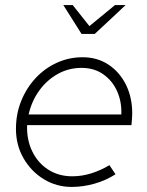

<svg xmlns="http://www.w3.org/2000/svg" viewBox="-20 -728 579 758"><path d="M263 10Q203 10 153 -20.5Q103 -51 73 -103Q43 -155 43 -219Q43 -278 63.5 -329Q84 -380 120 -419Q156 -458 204 -480Q252 -502 306 -502Q364 -502 408 -473Q452 -444 477 -394Q502 -344 502 -280Q502 -275 501 -257.5Q500 -240 499 -234H87Q85 -176 107.5 -130Q130 -84 171 -58Q212 -32 265 -32Q304 -32 341.5 -44Q379 -56 412 -76L436 -40Q399 -16 353.5 -3Q308 10 263 10ZM93 -276H459Q461 -326 442.5 -367.5Q424 -409 388 -434.5Q352 -460 302 -460Q251 -460 208 -436Q165 -412 135 -370.5Q105 -329 93 -276ZM302 -594 230 -708H267L333 -625L434 -708H476L354 -594Z"/></svg>

Font: Red Hat Display
Style: Italic
Weight: 300
Italic angle: -12°
Designer: Pentagram, MCKL
Foundry: Pentagram, MCKL
Version: Version 1.023